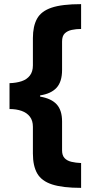

<svg xmlns="http://www.w3.org/2000/svg" viewBox="-20 -742 441 928"><path d="M372 166Q283 166 232 149.5Q181 133 160 96.5Q139 60 139 0V-129Q139 -159 124.5 -178Q110 -197 84.5 -206Q59 -215 26 -215V-340Q59 -341 84.5 -349.5Q110 -358 124.5 -377Q139 -396 139 -426V-558Q139 -615 159 -651.5Q179 -688 229.5 -705Q280 -722 372 -722V-602Q348 -602 327 -597.5Q306 -593 293 -580.5Q280 -568 280 -541V-404Q280 -347 253.5 -318Q227 -289 174 -281V-275Q228 -266 254 -237.5Q280 -209 280 -155V-15Q280 9 292 22Q304 35 325 40Q346 45 372 46Z"/></svg>

Font: Noto Sans Khmer SemiCondensed ExtraBold
Style: Regular
Weight: 800
Width: 4
Designer: Danh Hong and the Monotype Design Team
Foundry: Monotype Imaging Inc.
Version: Version 2.004